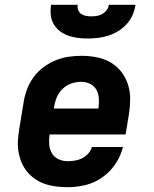

<svg xmlns="http://www.w3.org/2000/svg" viewBox="-20 -770 640 798"><path d="M261 8Q237 8 213 5Q189 2 167 -5.5Q145 -13 126.5 -25.5Q108 -38 93.5 -55.5Q79 -73 70 -94Q61 -115 57 -138.5Q53 -162 54.5 -186Q56 -210 60 -234L78 -344Q82 -371 92 -398Q102 -425 119 -448.5Q136 -472 160 -490Q184 -508 210.5 -519Q237 -530 264.5 -534Q292 -538 319 -538Q351 -538 382 -532Q413 -526 439 -511Q465 -496 483.5 -472.5Q502 -449 511.5 -420Q521 -391 521 -359.5Q521 -328 516 -296L502 -211H186Q183 -191 184.5 -170.5Q186 -150 195.5 -133.5Q205 -117 223 -108.5Q241 -100 261 -100Q276 -100 291.5 -102.5Q307 -105 321 -112Q335 -119 346.5 -131.5Q358 -144 362 -159H491Q482 -122 460 -89Q438 -56 405.5 -33Q373 -10 335.5 -1Q298 8 261 8ZM204 -319H389Q392 -339 391 -359Q390 -379 381 -396Q372 -413 354.5 -421.5Q337 -430 317 -430Q297 -430 276.5 -423Q256 -416 240.5 -401Q225 -386 216.5 -366.5Q208 -347 205 -326ZM345 -610Q324 -610 303 -612.5Q282 -615 263 -622Q244 -629 228.5 -641Q213 -653 203 -670Q193 -687 191 -708Q189 -729 192 -750H303Q301 -739 305 -728.5Q309 -718 317.5 -712Q326 -706 337.5 -704Q349 -702 360 -702Q371 -702 383 -704Q395 -706 405.5 -712Q416 -718 423.5 -728Q431 -738 432 -750H543Q540 -728 531 -707.5Q522 -687 506.5 -670Q491 -653 471.5 -641Q452 -629 430.5 -622Q409 -615 387.5 -612.5Q366 -610 345 -610Z"/></svg>

Font: Iosevka Slab XBdExObl
Style: Regular
Weight: 800
Width: 7
Italic angle: -9°
Monospace: yes
Designer: Belleve Invis
Foundry: Belleve Invis
Version: Version 11.1.0; ttfautohint (v1.8.3)